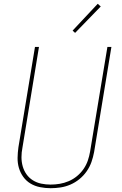

<svg xmlns="http://www.w3.org/2000/svg" viewBox="-20 -982 640 1010"><path d="M246 8Q218 8 190.5 2.5Q163 -3 140.5 -16.5Q118 -30 102.5 -51.5Q87 -73 79.5 -98.5Q72 -124 72.5 -152Q73 -180 77 -208L164 -735H185L98 -205Q93 -180 93 -155Q93 -130 99.5 -107Q106 -84 119.5 -65Q133 -46 153 -33.5Q173 -21 197 -16Q221 -11 246 -11Q270 -11 294 -15Q318 -19 341.5 -29Q365 -39 385 -55.5Q405 -72 419.5 -93Q434 -114 442 -137.5Q450 -161 454 -185L545 -735H566L475 -182Q470 -155 461 -129.5Q452 -104 436 -81Q420 -58 398 -40Q376 -22 350.5 -11Q325 0 298.5 4Q272 8 246 8ZM375 -809 362 -821 494 -962 510 -948Z"/></svg>

Font: Iosevka Curly Thin Extended
Style: Italic
Weight: 100
Width: 7
Italic angle: -9°
Monospace: yes
Designer: Belleve Invis
Foundry: Belleve Invis
Version: Version 11.1.0; ttfautohint (v1.8.3)